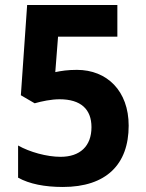

<svg xmlns="http://www.w3.org/2000/svg" viewBox="-20 -734 580 764"><path d="M286 -456C249 -456 224 -452 200 -447L211 -588H447V-714H88L63 -355L118 -323C146 -331 184 -339 217 -339C302 -339 344 -299 344 -228C344 -152 298 -110 221 -110C166 -110 98 -129 52 -155V-27C97 -2 158 10 230 10C403 10 492 -80 492 -234C492 -372 406 -456 286 -456Z"/></svg>

Font: Noto Sans Myanmar UI SemiCondensed
Style: Bold
Weight: 700
Width: 4
Designer: Monotype Design Team
Foundry: Monotype Imaging Inc.
Version: Version 2.103